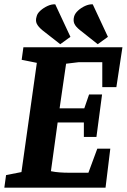

<svg xmlns="http://www.w3.org/2000/svg" viewBox="-24 -866 585 886"><path d="M254 -662 171 -727Q152 -743 145.5 -757Q139 -771 145 -790Q148 -804 162.5 -817Q177 -830 195.5 -838.5Q214 -847 231 -846L301 -696ZM427 -662 345 -727Q325 -743 319 -757Q313 -771 318 -790Q322 -804 336 -817Q350 -830 368.5 -838.5Q387 -847 404 -846L474 -696ZM-4 0 4 -58 75 -72 146 -576 76 -590 84 -648H541L513 -464H448V-579H339L281 -572L251 -366H365L387 -430H447L421 -234H363V-301H242L211 -76Q230 -72 251 -70.5Q272 -69 290 -69H384L425 -180H485L463 0Z"/></svg>

Font: Faustina
Style: Bold Italic
Weight: 700
Italic angle: -8°
Designer: Alfonso Garcia
Foundry: http://www.omnibus-type.com
Version: Version 1.200